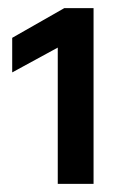

<svg xmlns="http://www.w3.org/2000/svg" viewBox="-20 -844 308 472"><path d="M210 -392H122V-727L10 -666V-751L138 -824H210Z"/></svg>

Font: Hind Siliguri SemiBold
Style: Regular
Weight: 600
Designer: Jyotish Sonowal
Foundry: Indian Type Foundry
Version: Version 1.001;PS 1.0;hotconv 1.0.86;makeotf.lib2.5.63406; tt